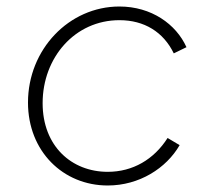

<svg xmlns="http://www.w3.org/2000/svg" viewBox="-20 -558 659 590"><path d="M311 12C408 12 491 -41 532 -112L495 -134C453 -68 388 -30 311 -30C200 -30 111 -109 111 -241C111 -381 210 -496 347 -496C423 -496 482 -460 514 -394L553 -413C521 -484 445 -538 347 -538C192 -538 66 -406 66 -243C66 -93 174 12 311 12Z"/></svg>

Font: Mluvka ExtraLight
Style: Italic
Weight: 200
Italic angle: -8°
Designer: Modified by Jiří Krblich, Original typeface by Gumpita Rahayu
Foundry: Gumpita Rahayu & Jiří Krblich
Version: Version 2.000;Glyphs 3.1.1 (3134)